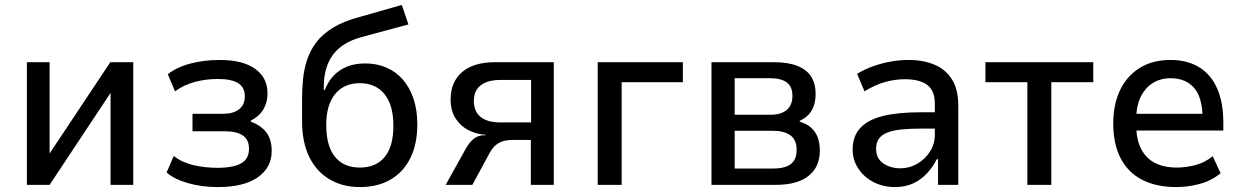

<svg xmlns="http://www.w3.org/2000/svg" viewBox="-20 -749 5039 778"><path d="M89 0V-497H181V-118H175L427 -497H520V0H428V-380H433L181 0Z M863 9Q797 9 741.5 -7Q686 -23 655 -50L684 -117Q717 -91 763.5 -80Q810 -69 860 -69Q925 -69 957 -87Q989 -105 989 -146Q989 -183 964 -200Q939 -217 892 -217H760V-288H886Q925 -288 948.5 -306Q972 -324 972 -359Q972 -395 945 -412Q918 -429 863 -429Q814 -429 769.5 -417Q725 -405 689 -379L660 -448Q696 -477 751.5 -491.5Q807 -506 870 -506Q964 -506 1014 -470Q1064 -434 1064 -371Q1064 -334 1047 -305.5Q1030 -277 996 -260V-256Q1026 -245 1045 -228Q1064 -211 1072.5 -188.5Q1081 -166 1081 -137Q1081 -70 1024.5 -30.5Q968 9 863 9Z M1439 9Q1368 9 1315 -22.5Q1262 -54 1233 -113.5Q1204 -173 1204 -257V-349Q1204 -389 1208 -429Q1212 -469 1224.5 -507Q1237 -545 1262 -578Q1287 -611 1330.5 -637.5Q1374 -664 1440 -681L1608 -729L1635 -650L1446 -599Q1367 -578 1329.5 -527.5Q1292 -477 1292 -397V-384H1296Q1309 -418 1331.5 -442Q1354 -466 1386 -479Q1418 -492 1460 -492Q1506 -492 1545 -475.5Q1584 -459 1612 -427Q1640 -395 1655.5 -349Q1671 -303 1671 -245Q1671 -165 1642.5 -108Q1614 -51 1562 -21Q1510 9 1439 9ZM1438 -70Q1503 -70 1538.5 -112.5Q1574 -155 1574 -240Q1574 -323 1538 -367.5Q1502 -412 1438 -412Q1374 -412 1338 -368Q1302 -324 1302 -243Q1302 -157 1337.5 -113.5Q1373 -70 1438 -70Z M1786 0 1865 -142Q1881 -172 1899.5 -186.5Q1918 -201 1941 -201H1948L1947 -203Q1911 -205 1878.5 -221.5Q1846 -238 1826 -269Q1806 -300 1806 -346Q1806 -417 1852.5 -457Q1899 -497 1987 -497H2224V0H2131V-182H2056Q2023 -182 2001 -169.5Q1979 -157 1964 -129L1894 0ZM2008 -253H2132V-425H2008Q1955 -425 1927.5 -403Q1900 -381 1900 -340Q1900 -298 1927 -275.5Q1954 -253 2008 -253Z M2402 0V-497H2747V-416H2499V0Z M2863 0V-497H3116Q3173 -497 3211 -482Q3249 -467 3267 -438.5Q3285 -410 3285 -368Q3285 -329 3269.5 -302Q3254 -275 3220 -259L3221 -256Q3250 -247 3267.5 -231Q3285 -215 3293.5 -192Q3302 -169 3302 -139Q3302 -72 3256 -36Q3210 0 3125 0ZM2957 -66H3112Q3159 -66 3183.5 -83.5Q3208 -101 3208 -142Q3208 -182 3183 -200.5Q3158 -219 3113 -219H2957ZM2957 -284H3102Q3145 -284 3168 -303.5Q3191 -323 3191 -361Q3191 -398 3168 -415Q3145 -432 3101 -432H2957Z M3607 9Q3558 9 3519 -11.5Q3480 -32 3457.5 -66.5Q3435 -101 3435 -143Q3435 -197 3466 -230.5Q3497 -264 3558 -279Q3619 -294 3709 -294H3783V-228H3718Q3669 -228 3634 -224.5Q3599 -221 3576 -212Q3553 -203 3541.5 -187Q3530 -171 3530 -146Q3530 -107 3559 -87Q3588 -67 3630 -67Q3665 -67 3697 -85.5Q3729 -104 3748.5 -135Q3768 -166 3768 -203V-330Q3768 -382 3737 -405Q3706 -428 3647 -428Q3608 -428 3567.5 -417Q3527 -406 3483 -379L3453 -450Q3485 -469 3519 -481Q3553 -493 3589 -499.5Q3625 -506 3662 -506Q3722 -506 3767.5 -486.5Q3813 -467 3838 -426.5Q3863 -386 3863 -320V0H3781V-104H3776Q3761 -74 3737.5 -48Q3714 -22 3681.5 -6.5Q3649 9 3607 9Z M4143 0V-416H3973V-497H4410V-416H4240V0Z M4746 9Q4666 9 4609 -20Q4552 -49 4521.5 -106.5Q4491 -164 4491 -249Q4491 -325 4518 -382.5Q4545 -440 4597 -473Q4649 -506 4723 -506Q4792 -506 4840 -476Q4888 -446 4912.5 -389.5Q4937 -333 4937 -253V-220H4565V-288H4870L4853 -267Q4853 -353 4819 -392.5Q4785 -432 4723 -432Q4683 -432 4652 -413Q4621 -394 4602.5 -357Q4584 -320 4584 -262V-244Q4584 -184 4604 -145.5Q4624 -107 4660.5 -88.5Q4697 -70 4749 -70Q4785 -70 4823.5 -80Q4862 -90 4894 -116L4926 -47Q4888 -16 4840.5 -3.5Q4793 9 4746 9Z"/></svg>

Font: Nunito Sans 7pt SemiCondensed Medium
Style: Regular
Weight: 500
Width: 4
Designer: Vernon Adams
Foundry: Vernon Adams
Version: Version 3.101;gftools[0.9.27]